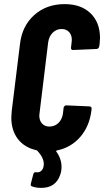

<svg xmlns="http://www.w3.org/2000/svg" viewBox="-20 -728 506 933"><path d="M449 -490 335 -485Q324 -485 325 -496L328 -522Q329 -526 329 -534Q329 -558 315.5 -572.5Q302 -587 279 -587Q254 -587 236 -569Q218 -551 214 -522L172 -177Q171 -173 171 -166Q171 -142 184.5 -127.5Q198 -113 220 -113Q246 -113 264 -130.5Q282 -148 286 -177L289 -204Q290 -209 293.5 -212.5Q297 -216 302 -216L415 -211Q420 -211 423 -207.5Q426 -204 425 -199L424 -189Q414 -113 369.5 -62Q325 -11 257 3Q250 5 254 9Q279 44 279 83Q279 105 272 123Q250 185 181 185Q155 185 136 178Q127 175 130 164L142 118Q145 107 157 109Q168 111 177.5 104.5Q187 98 191 84Q193 74 193 70Q193 39 162 5L157 2Q99 -11 67 -52.5Q35 -94 35 -157Q35 -167 37 -189L77 -513Q87 -602 146.5 -655Q206 -708 294 -708Q374 -708 420 -663.5Q466 -619 466 -543Q466 -533 464 -513L462 -502Q461 -497 457.5 -493.5Q454 -490 449 -490Z"/></svg>

Font: Barlow Condensed
Style: Bold Italic
Weight: 700
Width: 3
Italic angle: -7°
Designer: Jeremy Tribby
Foundry: Tribby Type
Version: Version 1.408